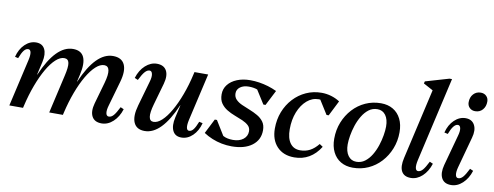

<svg xmlns="http://www.w3.org/2000/svg" viewBox="-64 -1091 3679 1429"><g transform="rotate(10 1776.0 -376.0)"><path d="M742.9 12.7Q689.8 12.7 669.7 -24.8Q649.7 -62.3 667.2 -125.1L713.8 -289.3Q749.9 -417.8 688.5 -417.8Q657.9 -417.8 624.9 -387.7Q591.9 -357.7 559.7 -302.8Q527.6 -247.8 500.2 -174.7Q472.8 -101.6 452.6 -14.8H405L461.6 -262.5H511.4Q611.9 -496.3 741.5 -496.3Q806.8 -496.3 829.1 -449.4Q851.3 -402.4 827 -317L773 -127.5Q762.1 -90.4 766 -68.6Q769.8 -46.7 787.9 -46.7Q806.6 -46.7 823.4 -65.9Q840.1 -85.1 862.7 -130.8L887.6 -119.8Q869 -60.2 829.6 -23.7Q790.2 12.7 742.9 12.7ZM44.5 0 126.2 -356.1Q135 -394.6 131.2 -415.8Q127.3 -436.9 110.9 -436.9Q92.9 -436.9 78.3 -418.1Q63.6 -399.3 47.9 -358.1L23.3 -363.8Q38.6 -423.9 76.4 -460.1Q114.2 -496.3 160.3 -496.3Q207.1 -496.3 225.9 -459.7Q244.7 -423.1 230.7 -361.1L148 0ZM103.8 -14.8 160.4 -262.5H210.1Q310.6 -496.3 439.4 -496.3Q500.9 -496.3 521.8 -451Q542.7 -405.7 522.4 -317L449.2 0H345.9L412.1 -289.3Q428.4 -358.4 422.4 -388.1Q416.4 -417.8 386.4 -417.8Q355.9 -417.8 322.8 -387.7Q289.8 -357.7 258.1 -302.8Q226.4 -247.8 199 -174.7Q171.6 -101.6 151.4 -14.8Z M1068.6 12.7Q1006.8 12.7 985.8 -34.6Q964.8 -81.9 989 -166.6L1043 -356.1Q1053.8 -392.3 1049.1 -414.6Q1044.5 -436.9 1028 -436.9Q1010.1 -436.9 993 -417.7Q975.8 -398.5 953.3 -352.8L928.3 -363.8Q946.9 -424.4 986.8 -460.4Q1026.7 -496.3 1073 -496.3Q1125.9 -496.3 1146.1 -459.2Q1166.3 -422.2 1148.7 -358.5L1102.1 -194.3Q1083.6 -129.3 1088.7 -97.6Q1093.7 -65.8 1121.6 -65.8Q1152.2 -65.8 1184.8 -95.9Q1217.4 -125.9 1249.1 -180.8Q1280.8 -235.8 1308.2 -309.3Q1335.7 -382.8 1355 -468.8H1402.6L1346.1 -221.1H1296.3Q1196 12.7 1068.6 12.7ZM1345.9 13.1Q1298.6 13.1 1280.2 -24.9Q1261.9 -62.8 1276.4 -126.5L1358.4 -483.6H1461.9L1380 -127.2Q1371.2 -87.7 1374.9 -67Q1378.7 -46.3 1394.1 -46.3Q1412 -46.3 1426.7 -65.1Q1441.4 -83.9 1457.4 -125.5L1484 -119.5Q1468.7 -59.8 1430.9 -23.4Q1393.1 13.1 1345.9 13.1Z M1725.9 12.7Q1688.2 12.7 1650.4 5.4Q1612.6 -2 1577.7 -16.4Q1542.7 -30.7 1512.4 -50.9L1568.6 -161.8H1584.9L1660.6 -38.9L1603.5 -46.3V-103.6Q1627.1 -66.4 1655.3 -51.2Q1683.5 -36.1 1727.8 -36.1Q1775.4 -36.1 1805.1 -59.3Q1834.7 -82.6 1834.7 -119.9Q1834.7 -146.8 1816.7 -163.5Q1798.7 -180.2 1770.6 -192.5Q1742.4 -204.7 1710.4 -216.7Q1678.4 -228.7 1650.2 -245.9Q1622 -263 1604 -289.2Q1586 -315.3 1586 -356.4Q1586 -398 1610.8 -429.3Q1635.5 -460.7 1679.2 -478.5Q1722.9 -496.3 1778.7 -496.3Q1813 -496.3 1847.3 -491Q1881.6 -485.6 1915.2 -475.6Q1948.8 -465.5 1980.7 -450.3L1921.6 -334.7H1905.3L1827.3 -458L1893.5 -450.6V-401.5Q1869.1 -426.1 1841.4 -436.8Q1813.6 -447.5 1776 -447.5Q1736.7 -447.5 1711.6 -429.3Q1686.5 -411 1686.5 -381.7Q1686.5 -353.4 1704.5 -335Q1722.5 -316.5 1751.1 -303.9Q1779.7 -291.2 1811.3 -278.8Q1842.9 -266.4 1871.5 -250Q1900.1 -233.7 1918.1 -208.8Q1936.1 -183.9 1936.1 -145.3Q1936.1 -72.4 1879.6 -29.8Q1823.1 12.7 1725.9 12.7Z M2198.9 12.7Q2116.5 12.7 2068.4 -37.9Q2020.4 -88.6 2020.4 -174.6Q2020.4 -242.6 2043.1 -300.8Q2065.8 -359 2106.5 -403Q2147.2 -447.1 2201.3 -471.7Q2255.4 -496.3 2318.2 -496.3Q2354.5 -496.3 2390.2 -485.9Q2425.8 -475.5 2456.1 -455.7L2398 -340.1H2381.7L2300.7 -469.2H2377.8V-412.9Q2369.4 -423.8 2357.3 -430.8Q2345.3 -437.8 2331.8 -441.4Q2318.3 -445.1 2304.4 -445.1Q2255.7 -445.1 2216.1 -410.8Q2176.5 -376.5 2153.4 -318.6Q2130.4 -260.7 2130.4 -188.3Q2130.4 -120.5 2157.1 -83.7Q2183.8 -46.8 2232.9 -46.8Q2274.2 -46.8 2307.4 -64.4Q2340.5 -82 2369.5 -118.3L2394.8 -101.5Q2359.9 -45.1 2310.4 -16.2Q2260.9 12.7 2198.9 12.7Z M2641.2 12.7Q2588.7 12.7 2549.7 -10.4Q2510.8 -33.4 2489.8 -76Q2468.7 -118.5 2468.7 -175.9Q2468.7 -243.6 2491.8 -301.3Q2514.8 -359 2555.5 -403.3Q2596.2 -447.5 2650.2 -471.9Q2704.2 -496.3 2766.8 -496.3Q2819.5 -496.3 2858.4 -473.2Q2897.2 -450.2 2918.2 -407.7Q2939.3 -365.3 2939.3 -307.7Q2939.3 -240.8 2916.2 -182.7Q2893.2 -124.6 2852.5 -80.3Q2811.9 -36.1 2757.9 -11.7Q2704 12.7 2641.2 12.7ZM2659.7 -35.4Q2696.5 -35.4 2724.6 -56.7Q2752.7 -77.9 2773.5 -112.3Q2794.2 -146.7 2807.5 -187Q2820.7 -227.3 2827 -265.6Q2833.3 -303.8 2833.3 -331.5Q2833.3 -385.9 2810.5 -417Q2787.8 -448.2 2748.3 -448.2Q2711.5 -448.2 2683.4 -426.9Q2655.3 -405.7 2634.6 -371.3Q2613.8 -336.9 2600.5 -296.6Q2587.3 -256.3 2581 -218.4Q2574.7 -180.6 2574.7 -152.1Q2574.7 -98.7 2597.5 -67.1Q2620.3 -35.4 2659.7 -35.4Z M3079.5 12.7Q3028.8 12.7 3009.5 -22.9Q2990.2 -58.5 3005.7 -125.1L3135.2 -691.4L3158.5 -640.8L3054.7 -697L3058.8 -713.1L3236.2 -765H3255.3L3109.5 -127.5Q3100.7 -88.1 3104.8 -67.4Q3109 -46.7 3124.4 -46.7Q3143.2 -46.7 3159.9 -65.9Q3176.6 -85.1 3199.2 -130.8L3224.2 -119.8Q3205.5 -60.2 3166.1 -23.7Q3126.7 12.7 3079.5 12.7Z M3383.7 12.7Q3331.7 12.7 3312.1 -24.8Q3292.4 -62.3 3308.9 -125.1L3371.9 -356.1Q3382.8 -393.5 3378.6 -415.2Q3374.5 -436.9 3358 -436.9Q3324.5 -436.9 3294.9 -357.7L3268.3 -363.8Q3283.6 -423.9 3321.7 -460.1Q3359.7 -496.3 3406.2 -496.3Q3454.4 -496.3 3474.5 -458.5Q3494.6 -420.6 3477.6 -361.1L3413.9 -127.5Q3403.9 -90.3 3407.7 -68.5Q3411.5 -46.7 3428.6 -46.7Q3447.4 -46.7 3464.1 -65.9Q3480.8 -85.1 3503.4 -130.8L3528.4 -119.8Q3509.7 -60.2 3470.3 -23.7Q3430.9 12.7 3383.7 12.7ZM3465.6 -559.6Q3439.5 -559.6 3423.2 -575.9Q3406.8 -592.3 3406.8 -617.3Q3406.8 -655.4 3428.6 -679.2Q3450.4 -703.1 3484.1 -703.1Q3510.3 -703.1 3526.6 -686.9Q3543 -670.6 3543 -645.4Q3543 -608.2 3521.7 -583.9Q3500.4 -559.6 3465.6 -559.6Z"/></g></svg>

Font: Platypi Light
Style: Italic
Weight: 300
Italic angle: -13°
Designer: David Sargent
Foundry: Bolt Cutter Type
Version: Version 1.200